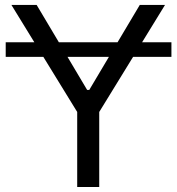

<svg xmlns="http://www.w3.org/2000/svg" viewBox="-20 -747 708 767"><path d="M664.8 -578.1H547.6L639.2 -727.3H538.4L449.6 -578.1H215.2L126.4 -727.3H25.6L117.2 -578.1H2.8V-519.9H153.1L288.4 -299.7V0H376.4V-299.7L511.7 -519.9H664.8ZM249.6 -519.9H415.1L336.6 -387.8H328.1Z"/></svg>

Font: Margiela Sans
Style: Regular
Weight: 400
Designer: Stefan Endress, Andreas Faust
Version: Version 1.100;FEAKit 1.0